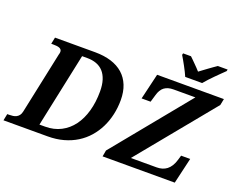

<svg xmlns="http://www.w3.org/2000/svg" viewBox="-164 -1185 1776 1438"><g transform="rotate(20 724.5 -465.5)"><path d="M-13.2 -53.2H1Q16.6 -53.2 31.5 -55.2Q46.4 -57.1 58.6 -63.5Q70.8 -69.8 79.8 -81.5Q88.9 -93.3 92.8 -112.8L196.8 -604Q198.7 -609.4 200 -616.2Q201.2 -623 201.2 -627Q201.2 -637.7 195.8 -644.5Q190.4 -651.4 180.9 -655Q171.4 -658.7 158 -659.9Q144.5 -661.1 128.9 -661.1H116.2L127 -713.9H446.8Q518.6 -713.9 575 -696.3Q631.3 -678.7 670.2 -644.3Q709 -609.9 729.5 -559.1Q750 -508.3 750 -441.9Q750 -382.3 737.5 -326.4Q725.1 -270.5 700.9 -221.4Q676.8 -172.4 641.1 -131.6Q605.5 -90.8 558.6 -61.5Q511.7 -32.2 453.9 -16.1Q396 0 328.1 0H-23.9ZM285.2 -62Q355.5 -62 410.6 -90.6Q465.8 -119.1 503.9 -170.7Q542 -222.2 562 -293.5Q582 -364.7 582 -450.2Q582 -502.4 569.8 -540.8Q557.6 -579.1 534.9 -604Q512.2 -628.9 479.7 -640.9Q447.3 -652.8 407.2 -652.8H365.2L240.2 -62ZM1462.9 -663.1 969.2 -61H1175.3Q1197.8 -61 1217.8 -66.9Q1237.8 -72.8 1254.4 -85.4Q1271 -98.1 1284.2 -118.9Q1297.4 -139.6 1306.2 -169.9L1316.9 -206.1H1389.2L1341.3 0H766.1L774.9 -49.8L1268.1 -652.8H1094.2Q1048.8 -652.8 1021.2 -632.3Q993.7 -611.8 981 -565.9L963.9 -507.8H892.1L940.9 -713.9H1473.1ZM1420.9 -918Q1406.2 -903.8 1387.5 -885.5Q1368.7 -867.2 1349.4 -847.7Q1330.1 -828.1 1311.5 -808.3Q1293 -788.6 1278.8 -771H1144Q1137.7 -786.1 1127.9 -805.7Q1118.2 -825.2 1107.2 -845.5Q1096.2 -865.7 1085.4 -884.8Q1074.7 -903.8 1065.9 -918L1068.8 -931.2H1131.8Q1140.6 -922.9 1152.1 -911.6Q1163.6 -900.4 1175.8 -887.9Q1188 -875.5 1200 -863.3Q1211.9 -851.1 1220.7 -840.8Q1234.4 -851.1 1251 -863.3Q1267.6 -875.5 1284.4 -887.9Q1301.3 -900.4 1317.4 -911.6Q1333.5 -922.9 1345.7 -931.2H1423.8Z"/></g></svg>

Font: Droid Serif
Style: Bold Italic
Weight: 700
Italic angle: -12°
Designer: Monotype Design team
Foundry: Monotype Imaging Inc.
Version: Version 1.03